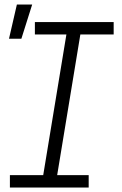

<svg xmlns="http://www.w3.org/2000/svg" viewBox="-20 -833 540 853"><path d="M20 -661 55 -813H123L75 -661ZM24 0V-55H172L275 -680H135V-735H485V-680H337L234 -55H374V0Z"/></svg>

Font: Iosevka SS18 Light
Style: Italic
Weight: 300
Italic angle: -9°
Monospace: yes
Designer: Belleve Invis
Foundry: Belleve Invis
Version: Version 25.1.1; ttfautohint (v1.8.4)